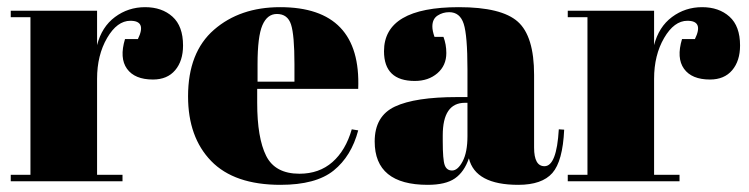

<svg xmlns="http://www.w3.org/2000/svg" viewBox="-20 -506 2090 536"><path d="M344 -448Q307 -448 279 -400Q251 -352 251 -286V-18H322V0H10V-18H65V-458H10V-476H251V-380Q264 -431 301 -458.5Q338 -486 385 -486Q432 -486 461.5 -459.5Q491 -433 491 -379Q491 -336 469 -310Q447 -284 407 -284Q356 -284 334.5 -314Q313 -344 329 -397H365Q390 -448 344 -448Z M505 -237Q505 -360 577.5 -423Q650 -486 762 -486Q989 -486 980 -258H698V-219Q698 -121 723 -71Q748 -21 816 -21Q871 -21 908 -53.5Q945 -86 962 -145L980 -142Q961 -70 911.5 -30Q862 10 763 10Q634 10 569.5 -56.5Q505 -123 505 -237ZM699 -278H802V-327Q802 -408 792.5 -437.5Q783 -467 753 -467Q726 -467 712.5 -435.5Q699 -404 699 -327Z M1256 -235H1285V-312Q1285 -407 1274.5 -439.5Q1264 -472 1234 -472Q1216 -472 1201.5 -462.5Q1187 -453 1187 -432Q1187 -420 1193 -403H1218Q1226 -382 1226 -358Q1226 -323 1201 -301.5Q1176 -280 1138 -280Q1052 -280 1052 -363Q1052 -486 1261 -486Q1380 -486 1425.5 -445.5Q1471 -405 1471 -297V-94Q1471 -42 1500 -42Q1534 -42 1540 -145L1555 -144Q1551 -56 1522 -23Q1493 10 1427 10Q1307 10 1289 -64Q1276 -26 1250 -8Q1224 10 1174 10Q1026 10 1026 -111Q1026 -182 1082.5 -208.5Q1139 -235 1256 -235ZM1242 -30Q1258 -30 1271.5 -55.5Q1285 -81 1285 -126V-219H1278Q1216 -219 1216 -128V-112Q1216 -60 1221.5 -45Q1227 -30 1242 -30Z M1899 -448Q1862 -448 1834 -400Q1806 -352 1806 -286V-18H1877V0H1565V-18H1620V-458H1565V-476H1806V-380Q1819 -431 1856 -458.5Q1893 -486 1940 -486Q1987 -486 2016.5 -459.5Q2046 -433 2046 -379Q2046 -336 2024 -310Q2002 -284 1962 -284Q1911 -284 1889.5 -314Q1868 -344 1884 -397H1920Q1945 -448 1899 -448Z"/></svg>

Font: Abril Fatface
Style: Regular
Weight: 400
Designer: Veronika Burian, Jos Scaglione
Foundry: TypeTogether
Version: Version 1.001